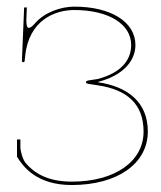

<svg xmlns="http://www.w3.org/2000/svg" viewBox="-20 -542 475 565"><path d="M198.5 -522.5C160 -522.5 111.5 -506 84 -474.5C75.5 -464.5 69 -460 65 -460C59.5 -460 57.5 -467.5 57.5 -483C57.5 -488 58 -498 59 -520H51L44.5 -362.5C44.5 -360.5 46 -359 48.5 -359C51 -359 52.5 -360.5 52.5 -362.5L54 -377C65 -484 143 -512.5 198.5 -512.5C299 -512.5 366 -471.5 366 -409.5C366 -366.5 338 -328 267.5 -309.5L241.5 -305.5C236 -304.5 233 -303 233 -301V-299.5C233 -297.5 236 -296 241.5 -295L267.5 -291C353 -278.5 402.5 -236.5 402.5 -155C402.5 -66.5 318 -7.5 191 -7.5C116.5 -7.5 79 -35.5 56.5 -61C46.5 -72.5 40 -98 40 -109V-131.5H30V-82C30 -81.5 30 -80.5 30.5 -80C48 -52 87.5 2.5 191 2.5C325.5 2.5 415 -60.5 415 -155C415 -241 356.5 -287 268.5 -300V-301C341 -319.5 378.5 -362 378.5 -409.5C378.5 -477.5 306.5 -522.5 198.5 -522.5Z"/></svg>

Font: ZnikomitSC
Style: Regular
Weight: 100
Designer: gluk
Foundry: gluk
Version: Version 0.55